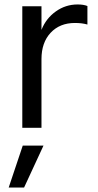

<svg xmlns="http://www.w3.org/2000/svg" viewBox="-20 -573 441 861"><path d="M80 -545H166V-439Q186 -490 230 -521.5Q274 -553 328 -553Q355 -553 372 -546V-463Q348 -470 316 -470Q248 -470 207 -426Q166 -382 166 -308V0H80ZM82 80H175L88 268H19Z"/></svg>

Font: Application
Style: Regular
Weight: 400
Designer: Wei Huang
Foundry: Wei Huang
Version: Version 0.012